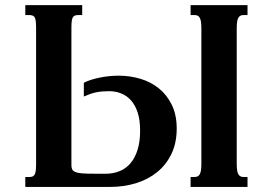

<svg xmlns="http://www.w3.org/2000/svg" viewBox="-20 -736 1074 756"><path d="M310.1 -410.2Q335.4 -422.9 372.3 -430.4Q409.2 -438 448.2 -438Q491.2 -438 532 -426Q572.8 -414.1 604.7 -388.7Q636.7 -363.3 656.2 -323.7Q675.8 -284.2 675.8 -229.5Q675.8 -172.9 655 -129.9Q634.3 -86.9 598.6 -58.1Q563 -29.3 515.4 -14.6Q467.8 0 414.1 0H79.6V-39.1H96.2Q104.5 -39.1 109.6 -41.7Q114.7 -44.4 117.4 -50.5Q120.1 -56.6 121.1 -66.7Q122.1 -76.7 122.1 -91.3V-624.5Q122.1 -640.1 121.1 -650.4Q120.1 -660.6 117.2 -666.5Q114.3 -672.4 108.6 -674.6Q103 -676.8 94.2 -676.8H79.6V-715.8H303.7V-676.8H289.1Q280.3 -676.8 274.7 -674.6Q269 -672.4 266.1 -666.5Q263.2 -660.6 262.2 -650.4Q261.2 -640.1 261.2 -624.5V-86.4Q261.2 -73.2 265.9 -66.4Q270.5 -59.6 284.9 -56.2Q299.3 -52.7 325.4 -52.2Q351.6 -51.8 394.5 -51.8Q425.3 -51.8 450.7 -62Q476.1 -72.3 493.9 -93.3Q511.7 -114.3 521.7 -146.2Q531.7 -178.2 531.7 -221.7Q531.7 -263.7 522 -293.2Q512.2 -322.8 495.4 -341.3Q478.5 -359.9 456.5 -368.4Q434.6 -377 409.7 -377Q395 -377 383.3 -376Q371.6 -375 360.1 -372.8Q348.6 -370.6 336.7 -366.5Q324.7 -362.3 310.1 -356ZM772.9 -624.5Q772.9 -640.6 771.2 -650.9Q769.5 -661.1 766.1 -666.7Q762.7 -672.4 757.6 -674.6Q752.4 -676.8 745.1 -676.8H730.5V-715.8H954.6V-676.8H939.9Q932.6 -676.8 927.5 -674.6Q922.4 -672.4 918.9 -666.7Q915.5 -661.1 913.8 -650.9Q912.1 -640.6 912.1 -624.5V-91.3Q912.1 -75.2 913.8 -64.9Q915.5 -54.7 918.9 -49.1Q922.4 -43.5 927.5 -41.3Q932.6 -39.1 939.9 -39.1H954.6V0H730.5V-39.1H745.1Q752.4 -39.1 757.6 -41.3Q762.7 -43.5 766.1 -49.1Q769.5 -54.7 771.2 -64.9Q772.9 -75.2 772.9 -91.3Z"/></svg>

Font: Arian AMU Serif
Style: Bold
Weight: 700
Designer: Ruben Hakobyan (Tarumian)
Foundry: Ruben Hakobyan (Tarumian)
Version: Version 1.002